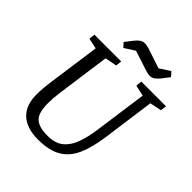

<svg xmlns="http://www.w3.org/2000/svg" viewBox="-225 -958 1109 1109"><g transform="rotate(45 329.0 -404.0)"><path d="M270.3 11Q221.6 11 185.7 -1.4Q149.8 -13.7 126.3 -37Q102.7 -60.3 91.6 -92.9Q80.4 -125.6 80.4 -166.3Q80.4 -217.5 89.4 -278.8L133.8 -597.2L68.8 -611.2L72.8 -648H291.5L287.7 -611.2L215.1 -597.2L170.5 -276.3Q166.4 -247.8 164.5 -223.9Q162.7 -200 162.7 -179.5Q162.7 -130.9 173.9 -101Q185.2 -71.1 214.4 -57.2Q243.6 -43.3 296 -43.3Q354.8 -43.3 390.2 -71.3Q425.6 -99.2 445.2 -151.4Q464.9 -203.6 474.4 -276.3L518.9 -596.3L452.3 -611.2L456 -648H657.8L653.3 -611.2L581.5 -596.3L538 -278.9Q524.7 -181.2 496.3 -116.9Q468 -52.5 414.3 -20.8Q360.7 11 270.3 11ZM467.4 -705.5Q452.5 -705.5 431.3 -712.3Q410.1 -719.2 391.4 -725.2L308.4 -752.4L245.1 -711.8L221.8 -737.4L258.8 -785Q270.9 -800.3 284.3 -809.7Q297.8 -819.1 314.5 -819.1Q328.5 -819.1 350.1 -812.7Q371.7 -806.2 390.4 -799.4L471.7 -772.3L535.8 -813.9L559.1 -787.3L522.2 -739.5Q510.5 -725.2 497.2 -715.4Q483.9 -705.5 467.4 -705.5Z"/></g></svg>

Font: Faustina Light
Style: Italic
Weight: 300
Italic angle: -8°
Designer: Alfonso Garcia
Foundry: http://www.omnibus-type.com
Version: Version 1.200